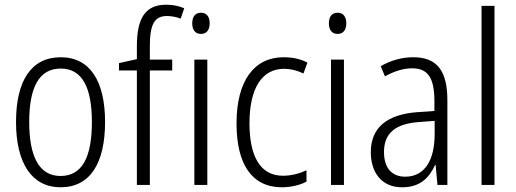

<svg xmlns="http://www.w3.org/2000/svg" viewBox="-20 -851 2192 815"><path d="M426 -333C426 -505 363 -608 238 -608C113 -608 48 -509 48 -333C48 -159 115 -56 237 -56C363 -56 426 -159 426 -333ZM104 -333C104 -479 145 -560 238 -560C332 -560 370 -474 370 -333C370 -184 329 -104 237 -104C146 -104 104 -187 104 -333Z M711 -552V-598H616V-652C616 -748 635 -783 689 -783C708 -783 729 -779 747 -772L762 -816C740 -825 716 -831 686 -831C595 -831 561 -772 561 -654V-600L485 -583V-552H561V-66H616V-552Z M833 -797C808 -797 796 -779 796 -752C796 -724 809 -707 833 -707C857 -707 870 -724 870 -752C870 -779 858 -797 833 -797ZM860 -598H805V-66H860Z M1177 -56C1214 -56 1253 -65 1281 -80V-128C1250 -114 1216 -105 1181 -105C1083 -105 1039 -190 1039 -328C1039 -478 1093 -559 1186 -559C1213 -559 1242 -552 1268 -539L1285 -585C1258 -600 1224 -608 1184 -608C1058 -608 984 -507 984 -327C984 -154 1049 -56 1177 -56Z M1413 -797C1388 -797 1376 -779 1376 -752C1376 -724 1389 -707 1413 -707C1437 -707 1450 -724 1450 -752C1450 -779 1438 -797 1413 -797ZM1440 -598H1385V-66H1440Z M1734 -608C1685 -608 1637 -594 1596 -570L1614 -527C1656 -550 1694 -561 1729 -561C1795 -561 1824 -523 1824 -421V-380L1753 -375C1625 -366 1554 -311 1554 -205C1554 -121 1598 -56 1687 -56C1763 -56 1802 -96 1827 -151H1829L1837 -66H1879V-425C1879 -551 1835 -608 1734 -608ZM1759 -333 1825 -338V-282C1825 -171 1783 -101 1700 -101C1644 -101 1610 -137 1610 -206C1610 -285 1658 -326 1759 -333Z M2079 -66V-826H2024V-66Z"/></svg>

Font: Noto Sans Malayalam UI Condensed Light
Style: Regular
Weight: 300
Width: 3
Designer: Jelle Bosma - Monotype Design Team
Foundry: Monotype Imaging Inc.
Version: Version 2.104